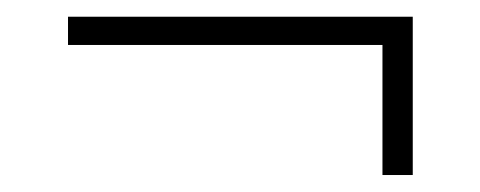

<svg xmlns="http://www.w3.org/2000/svg" viewBox="-20 -318 563 225"><path d="M428.2 -112.9V-265.3H59.7V-298.4H463.7V-112.9Z"/></svg>

Font: Playfair
Style: Regular
Weight: 400
Designer: Claus Eggers Sørensen
Foundry: Claus Eggers Sørensen
Version: Version 2.001;gftools[0.9.30]